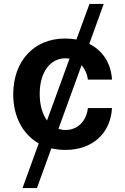

<svg xmlns="http://www.w3.org/2000/svg" viewBox="-20 -748 631 972"><path d="M505 -728H433L367 -548C349 -551 330 -553 310 -553C149 -553 47 -436 47 -271C47 -158 95 -68 176 -22L94 204H167L240 3C262 8 286 11 311 11C448 11 540 -73 547 -201H425C417 -132 371 -90 312 -90C299 -90 287 -92 276 -96L393 -418C409 -399 421 -375 425 -345H547C542 -428 500 -492 432 -526ZM181 -272C181 -384 235 -453 312 -453C319 -453 326 -452 332 -451L218 -138C195 -170 181 -216 181 -272Z"/></svg>

Font: Wafeq Semi Bold
Style: Regular
Weight: 600
Designer: Rasmus Andersson & Azza Alameddine
Foundry: Google & TypeTogether
Version: Version 3.000;January 28, 2025;FontCreator 15.0.0.3014 64-bi